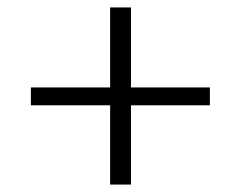

<svg xmlns="http://www.w3.org/2000/svg" viewBox="-20 -592 647 516"><path d="M276 -309H63V-357H276V-572H332V-357H544V-309H332V-96H276Z"/></svg>

Font: Maitree Light
Style: Regular
Weight: 300
Designer: CadsonDemak Team
Foundry: CadsonDemak
Version: Version 1.001